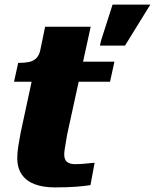

<svg xmlns="http://www.w3.org/2000/svg" viewBox="-20 -809 673 834"><path d="M218 5Q168 5 131.5 -8.5Q95 -22 75 -50.5Q55 -79 55 -123Q55 -146 59.5 -174.5Q64 -203 70 -234L132 -522L216 -541H477L458 -454H41L59 -536H66Q89 -536 107 -540Q125 -544 137.5 -556Q150 -568 155 -591L176 -693H374L272 -226Q269 -208 266 -191Q263 -174 261 -160.5Q259 -147 259 -138Q259 -115 271.5 -105.5Q284 -96 305 -96Q325 -96 342.5 -97.5Q360 -99 373 -100.5Q386 -102 391 -102L373 -5Q350 -1 312 2Q274 5 218 5ZM523 -611 633 -789H469L420 -636L414 -611Z"/></svg>

Font: Roboto Serif ExtraBold
Style: Italic
Weight: 800
Italic angle: -10°
Version: Version 1.007